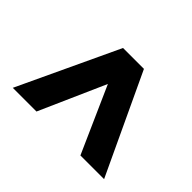

<svg xmlns="http://www.w3.org/2000/svg" viewBox="-146 -717 821 821"><g transform="rotate(-45 264.5 -307.0)"><path d="M491.1 -243.7V-370.1L37.2 -583V-439.7L336.5 -307.1L37.2 -174V-30.8Z"/></g></svg>

Font: Arad-VF Thin Dots1
Style: Regular
Weight: 100
Designer: Mohammad Darvishi
Version: Version 1.000;August 30, 2024;FontCreator 15.0.0.2992 64-bit